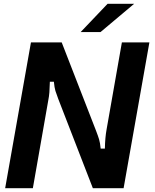

<svg xmlns="http://www.w3.org/2000/svg" viewBox="-20 -985 809 1005"><path d="M7 0 142 -763H303L483 -300Q493 -274 498.5 -256Q504 -238 507 -207H529Q530 -265 538 -308L618 -763H762L627 0H466L285 -467Q275 -493 270 -509.5Q265 -526 262 -557H241Q240 -522 238.5 -501.5Q237 -481 232 -456L152 0ZM506 -817H402L543 -965H682Z"/></svg>

Font: Open Sauce Sans
Style: Bold Italic
Weight: 700
Italic angle: -10°
Designer: Alfredo Marco Pradil
Foundry: Creative Sauce Fz LLC
Version: Version 1.477